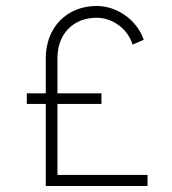

<svg xmlns="http://www.w3.org/2000/svg" viewBox="-20 -623 575 643"><path d="M172.4 -37.1V-274.9H319.8V-310.5H172.4V-428.2C172.4 -508.8 224.6 -563.5 303.7 -563.5C357.4 -563.5 408.7 -525.9 423.8 -473.6L461.4 -489.7C439 -555.7 372.6 -603 303.7 -603C203.1 -603 133.3 -530.3 133.3 -428.2V-310.5H69.8V-274.9H133.3V0H474.1V-37.1Z"/></svg>

Font: Now Light
Style: Regular
Weight: 300
Designer: Alfredo Marco Pradil
Foundry: Alfredo Marco Pradil
Version: Version 1.200;hotconv 1.0.109;makeotfexe 2.5.65596